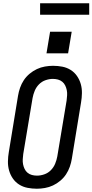

<svg xmlns="http://www.w3.org/2000/svg" viewBox="-20 -1145 565 1173"><path d="M205 8Q176 8 148 2.5Q120 -3 97 -17.5Q74 -32 58.5 -54.5Q43 -77 35.5 -103.5Q28 -130 28.5 -159Q29 -188 34 -217L90 -559Q94 -584 102.5 -608.5Q111 -633 125.5 -655Q140 -677 161 -694.5Q182 -712 205.5 -723Q229 -734 254.5 -738.5Q280 -743 304 -743Q334 -743 361.5 -737.5Q389 -732 412 -717.5Q435 -703 450.5 -680.5Q466 -658 473.5 -631.5Q481 -605 480.5 -576Q480 -547 475 -518L419 -176Q415 -151 406.5 -126.5Q398 -102 383.5 -80Q369 -58 348 -40.5Q327 -23 303.5 -12Q280 -1 254.5 3.5Q229 8 205 8ZM206 -72Q228 -72 251 -80Q274 -88 291 -105.5Q308 -123 317 -145Q326 -167 330 -189L387 -531Q389 -547 390 -563Q391 -579 388 -594Q385 -609 378.5 -622.5Q372 -636 360.5 -645.5Q349 -655 334 -659Q319 -663 303 -663Q281 -663 258 -655Q235 -647 218 -629.5Q201 -612 192 -590Q183 -568 179 -546L122 -204Q120 -188 119 -172Q118 -156 121 -141Q124 -126 130.5 -112.5Q137 -99 148.5 -89.5Q160 -80 175 -76Q190 -72 206 -72ZM264 -819 286 -951H418L396 -819ZM525 -1055H225V-1125H525Z"/></svg>

Font: Iosevka SS04 Medium
Style: Italic
Weight: 500
Italic angle: -9°
Monospace: yes
Designer: Belleve Invis
Foundry: Belleve Invis
Version: Version 19.0.0; ttfautohint (v1.8.4)